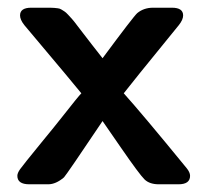

<svg xmlns="http://www.w3.org/2000/svg" viewBox="-20 -478 540 498"><path d="M25 -22Q25 -29 32 -39Q39 -49 88 -109Q121 -149 143 -177Q183 -228 191 -236Q181 -249 43 -413Q32 -427 32 -438Q32 -458 61 -458H110Q117 -458 121 -457.5Q125 -457 130 -456.5Q135 -456 139 -453.5Q143 -451 147 -448.5Q151 -446 156.5 -440Q162 -434 167 -428.5Q172 -423 180.5 -411.5Q189 -400 197 -390Q205 -380 219 -361.5Q233 -343 246 -327Q326 -435 336 -444Q353 -458 377 -458H426Q455 -458 455 -438Q455 -427 444 -413Q312 -251 301 -236Q347 -185 464 -42Q473 -31 473 -22Q473 0 443 0H392Q368 0 355 -12.5Q342 -25 293 -96Q265 -137 246 -164Q154 -27 146 -18Q125 0 105 0H56Q25 0 25 -22Z"/></svg>

Font: CMU Sans Serif
Style: Bold
Weight: 700
Version: Version 0.7.0